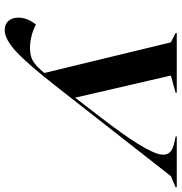

<svg xmlns="http://www.w3.org/2000/svg" viewBox="2 -754 764 808"><g transform="rotate(90 384.0 -350.0)"><path d="M119.1 -707V-711.9H370.1V-707L297.9 -687L391.1 -284.2L477.1 -396Q616.2 -576.7 629.4 -640.6Q637.2 -679.2 605 -693.8Q592.3 -699.7 569.8 -704.1L554.2 -707V-711.9H768.1V-707L721.2 -687L346.2 -208Q250.5 -85.4 197.8 -36.6Q145 12.2 106.9 12.2Q82 12.2 68.1 -3.4Q54.2 -19 54.2 -45.9Q54.2 -82.5 83 -119.1Q131.8 -94.2 184.1 -94.2Q216.3 -94.2 238.5 -107.9Q260.7 -121.6 287.1 -154.8L158.2 -687Z"/></g></svg>

Font: Nyght Serif Medium Italic
Style: Regular
Weight: 500
Italic angle: -16°
Designer: Maksym Kobuzan
Version: Version 0.410;Glyphs 3.1.2 (3151)